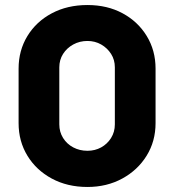

<svg xmlns="http://www.w3.org/2000/svg" viewBox="-20 -732 693 764"><path d="M328 12Q248 12 186 -21.5Q124 -55 89 -112.5Q54 -170 54 -242V-459Q54 -531 89 -588.5Q124 -646 186 -679Q248 -712 328 -712Q407 -712 468 -679Q529 -646 564 -588.5Q599 -531 599 -459V-242Q599 -170 563.5 -112.5Q528 -55 466.5 -21.5Q405 12 328 12ZM328 -132Q358 -132 382.5 -145.5Q407 -159 422 -183Q437 -207 437 -237V-464Q437 -494 422 -517.5Q407 -541 382.5 -555Q358 -569 328 -569Q297 -569 271.5 -555Q246 -541 231 -517.5Q216 -494 216 -464V-237Q216 -207 231 -183Q246 -159 271.5 -145.5Q297 -132 328 -132Z"/></svg>

Font: MuseoModerno SemiBold
Style: Bold
Weight: 700
Version: Version 1.001